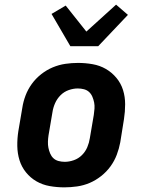

<svg xmlns="http://www.w3.org/2000/svg" viewBox="-20 -799 640 827"><path d="M257 8Q225 8 194 2.5Q163 -3 137 -18Q111 -33 92 -56.5Q73 -80 64 -109Q55 -138 54.5 -170Q54 -202 59 -234L76 -334Q80 -361 90 -387.5Q100 -414 117 -437.5Q134 -461 157.5 -479.5Q181 -498 207.5 -509Q234 -520 261.5 -524Q289 -528 316 -528Q348 -528 379 -522.5Q410 -517 436 -502Q462 -487 481.5 -463.5Q501 -440 510 -411Q519 -382 519 -350Q519 -318 514 -286L498 -186Q493 -159 483 -132.5Q473 -106 456 -82.5Q439 -59 415.5 -40.5Q392 -22 366 -11Q340 0 312 4Q284 8 257 8ZM259 -102Q278 -102 298 -109Q318 -116 333 -131Q348 -146 356 -165Q364 -184 367 -204L384 -304Q386 -317 387 -331Q388 -345 385.5 -357.5Q383 -370 378 -382Q373 -394 364 -402.5Q355 -411 342 -414.5Q329 -418 315 -418Q296 -418 276 -411Q256 -404 241 -389Q226 -374 217.5 -355Q209 -336 206 -316L189 -216Q187 -203 186.5 -189Q186 -175 188.5 -162.5Q191 -150 196 -138Q201 -126 210 -117.5Q219 -109 232 -105.5Q245 -102 259 -102ZM283 -600 202 -739 263 -775 352 -663 480 -779 531 -735 403 -600Z"/></svg>

Font: Iosevka Etoile Extrabold
Style: Italic
Weight: 800
Italic angle: -9°
Designer: Belleve Invis
Foundry: Belleve Invis
Version: Version 22.1.2; ttfautohint (v1.8.4)